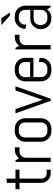

<svg xmlns="http://www.w3.org/2000/svg" viewBox="969 -1709 750 2728"><g transform="rotate(-90 1344.0 -345.0)"><path d="M242.2 0Q214.8 0 190.7 -10.3Q166.5 -20.5 148.7 -38.6Q130.9 -56.6 120.4 -80.6Q109.9 -104.5 109.9 -131.8V-442.9H20V-500H109.9V-620.1L169.9 -629.9V-500H296.9V-442.9H169.9V-128.9Q169.9 -113.8 175.5 -100.8Q181.2 -87.9 190.9 -78.1Q200.7 -68.4 213.9 -62.7Q227.1 -57.1 242.2 -57.1H296.9V0Z M554.2 -442.9Q536.1 -442.9 520.3 -436Q504.4 -429.2 492.7 -417.5Q481 -405.8 474.1 -389.9Q467.3 -374 467.3 -356V0H407.2V-500H427.2L460 -449.2Q480.5 -477.1 511.5 -493.4Q542.5 -509.8 579.1 -509.8H614.3V-442.9Z M1028.3 -137.2Q1028.3 -106.9 1016.8 -80.1Q1005.4 -53.2 985.4 -33.2Q965.3 -13.2 938.5 -1.7Q911.6 9.8 881.3 9.8H841.3Q811 9.8 784.2 -1.7Q757.3 -13.2 737.3 -33.2Q717.3 -53.2 705.8 -80.1Q694.3 -106.9 694.3 -137.2V-362.8Q694.3 -393.1 705.8 -419.9Q717.3 -446.8 737.3 -466.8Q757.3 -486.8 784.2 -498.3Q811 -509.8 841.3 -509.8H881.3Q911.6 -509.8 938.5 -498.3Q965.3 -486.8 985.4 -466.8Q1005.4 -446.8 1016.8 -419.9Q1028.3 -393.1 1028.3 -362.8V-137.2ZM968.3 -366.2Q968.3 -384.3 961.4 -400.1Q954.6 -416 942.9 -427.7Q931.2 -439.5 915.3 -446.3Q899.4 -453.1 881.3 -453.1H841.3Q823.2 -453.1 807.4 -446.3Q791.5 -439.5 779.8 -427.7Q768.1 -416 761.2 -400.1Q754.4 -384.3 754.4 -366.2V-133.8Q754.4 -115.7 761.2 -99.9Q768.1 -84 779.8 -72.3Q791.5 -60.5 807.4 -53.7Q823.2 -46.9 841.3 -46.9H881.3Q899.4 -46.9 915.3 -53.7Q931.2 -60.5 942.9 -72.3Q954.6 -84 961.4 -99.9Q968.3 -115.7 968.3 -133.8Z M1305.2 0H1275.4L1098.1 -500H1158.2L1288.6 -121.1L1290.5 -95.2L1292.5 -121.1L1422.4 -500H1482.4Z M1886.2 -137.2Q1886.2 -106.9 1874.8 -80.1Q1863.3 -53.2 1843.3 -33.2Q1823.2 -13.2 1796.4 -1.7Q1769.5 9.8 1739.3 9.8H1699.2Q1668.9 9.8 1642.1 -1.7Q1615.2 -13.2 1595.2 -33.2Q1575.2 -53.2 1563.7 -80.1Q1552.2 -106.9 1552.2 -137.2V-362.8Q1552.2 -393.1 1563.7 -419.9Q1575.2 -446.8 1595.2 -466.8Q1615.2 -486.8 1642.1 -498.3Q1668.9 -509.8 1699.2 -509.8H1739.3Q1769.5 -509.8 1796.4 -498.3Q1823.2 -486.8 1843.3 -466.8Q1863.3 -446.8 1874.8 -419.9Q1886.2 -393.1 1886.2 -362.8V-245.1H1612.3V-133.8Q1612.3 -115.7 1619.1 -99.9Q1626 -84 1637.7 -72.3Q1649.4 -60.5 1665.3 -53.7Q1681.2 -46.9 1699.2 -46.9H1739.3Q1757.3 -46.9 1773.2 -53.7Q1789.1 -60.5 1800.8 -72.3Q1812.5 -84 1819.3 -99.9Q1826.2 -115.7 1826.2 -133.8V-167L1886.2 -157.2V-137.2ZM1826.2 -366.2Q1826.2 -384.3 1819.3 -400.1Q1812.5 -416 1800.8 -427.7Q1789.1 -439.5 1773.2 -446.3Q1757.3 -453.1 1739.3 -453.1H1699.2Q1681.2 -453.1 1665.3 -446.3Q1649.4 -439.5 1637.7 -427.7Q1626 -416 1619.1 -400.1Q1612.3 -384.3 1612.3 -366.2V-292H1826.2Z M2153.3 -442.9Q2135.3 -442.9 2119.4 -436Q2103.5 -429.2 2091.8 -417.5Q2080.1 -405.8 2073.2 -389.9Q2066.4 -374 2066.4 -356V0H2006.3V-500H2026.4L2059.1 -449.2Q2079.6 -477.1 2110.6 -493.4Q2141.6 -509.8 2178.2 -509.8H2213.4V-442.9Z M2607.4 0 2574.2 -49.8Q2553.7 -22.9 2522.9 -6.6Q2492.2 9.8 2455.6 9.8H2440.4Q2410.2 9.8 2383.3 -1.7Q2356.4 -13.2 2336.4 -33.2Q2316.4 -53.2 2304.9 -80.1Q2293.5 -106.9 2293.5 -137.2V-142.1Q2293.5 -172.4 2304.9 -199.2Q2316.4 -226.1 2336.4 -246.1Q2356.4 -266.1 2383.3 -277.6Q2410.2 -289.1 2440.4 -289.1H2567.4V-366.2Q2567.4 -384.3 2560.5 -400.1Q2553.7 -416 2542 -427.7Q2530.3 -439.5 2514.4 -446.3Q2498.5 -453.1 2480.5 -453.1H2445.3Q2427.2 -453.1 2411.4 -446.3Q2395.5 -439.5 2383.8 -427.7Q2372.1 -416 2365.2 -400.1Q2358.4 -384.3 2358.4 -366.2V-348.1L2298.3 -357.9V-362.8Q2298.3 -393.1 2309.8 -419.9Q2321.3 -446.8 2341.3 -466.8Q2361.3 -486.8 2388.2 -498.3Q2415 -509.8 2445.3 -509.8H2480.5Q2510.7 -509.8 2537.6 -498.3Q2564.5 -486.8 2584.5 -466.8Q2604.5 -446.8 2616 -419.9Q2627.4 -393.1 2627.4 -362.8V0ZM2567.4 -242.2H2440.4Q2422.4 -242.2 2406.5 -235.4Q2390.6 -228.5 2378.9 -216.6Q2367.2 -204.6 2360.4 -188.7Q2353.5 -172.9 2353.5 -154.8V-133.8Q2353.5 -115.7 2360.4 -99.9Q2367.2 -84 2378.9 -72.3Q2390.6 -60.5 2406.5 -53.7Q2422.4 -46.9 2440.4 -46.9H2480.5Q2498.5 -46.9 2514.4 -53.7Q2530.3 -60.5 2542 -72.3Q2553.7 -84 2560.5 -99.9Q2567.4 -115.7 2567.4 -133.8ZM2350.6 -700.2H2450.2L2530.3 -580.1H2485.4Z"/></g></svg>

Font: Abel
Style: Regular
Weight: 400
Designer: Matthew Desmond
Foundry: Matthew Desmond
Version: Version 1.003